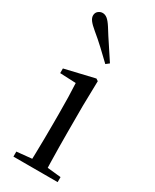

<svg xmlns="http://www.w3.org/2000/svg" viewBox="-210 -874 751 929"><g transform="rotate(30 166.0 -409.0)"><path d="M43 0V-28L153 -39H184L290 -28V0ZM126 0Q127 -24 128 -65Q129 -106 129.5 -150.5Q130 -195 130 -229V-289Q130 -340 129 -381Q128 -422 126 -459L37 -463V-489L202 -528L214 -520L211 -380V-229Q211 -195 211.5 -150.5Q212 -106 213 -65Q214 -24 215 0ZM222 -624 204 -610Q174 -639 143 -668Q112 -697 79 -724Q56 -743 45.5 -757Q35 -771 35 -784Q35 -800 46 -809Q57 -818 70 -818Q84 -818 96.5 -808Q109 -798 125 -773Q149 -734 174 -697Q199 -660 222 -624Z"/></g></svg>

Font: Noto Serif JP ExtraLight
Style: Regular
Weight: 400
Version: Version 2.003-H1;hotconv 1.1.1;makeotfexe 2.6.0